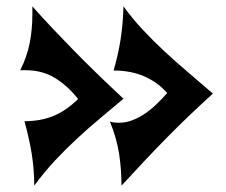

<svg xmlns="http://www.w3.org/2000/svg" viewBox="-20 -648 712 605"><path d="M650.9 -353Q614.7 -320.3 579.3 -286.6Q543.9 -252.9 508.5 -217Q473.1 -181.2 437 -142.8Q400.9 -104.5 362.8 -63Q362.8 -114.7 355.2 -163.8Q347.7 -212.9 326.2 -265.1Q333 -262.7 340.1 -262Q347.2 -261.2 354 -261.2Q376 -261.2 396.7 -269Q417.5 -276.9 436.8 -290Q456.1 -303.2 473.6 -320.1Q491.2 -336.9 506.8 -355Q476.1 -389.6 433.8 -407.7Q391.6 -425.8 337.9 -425.8Q345.2 -450.7 350.6 -474.6Q356 -498.5 359.9 -523.2Q363.8 -547.9 366 -573.5Q368.2 -599.1 369.1 -627.9Q397.9 -588.4 430.2 -554Q462.4 -519.5 497.6 -486.8Q532.7 -454.1 571.3 -421.4Q609.9 -388.7 650.9 -353ZM369.1 -336.9Q332 -305.7 294.9 -274.7Q257.8 -243.7 222.2 -210.7Q186.5 -177.7 152.6 -141.4Q118.7 -105 87.9 -63Q87.9 -88.4 85.9 -113Q84 -137.7 80.1 -162.6Q76.2 -187.5 70.3 -213.1Q64.5 -238.8 57.1 -266.1Q82 -266.1 104.2 -270Q126.5 -273.9 147.2 -282.2Q168 -290.5 187.5 -304Q207 -317.4 226.1 -335.9Q193.8 -377.4 153.6 -402.1Q113.3 -426.8 60.1 -426.8H43.9Q64.5 -467.8 73.2 -510.7Q82 -553.7 82 -604V-627.9Q113.8 -592.3 146.7 -557.4Q179.7 -522.5 214.8 -486.6Q250 -450.7 288.3 -413.6Q326.7 -376.5 369.1 -336.9Z"/></svg>

Font: Shojumaru
Style: Regular
Weight: 400
Version: Version 1.001